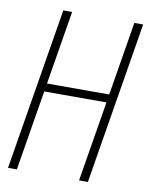

<svg xmlns="http://www.w3.org/2000/svg" viewBox="-83 -796 666 857"><g transform="rotate(10 250.0 -367.5)"><path d="M13 0 134 -735H174L119 -401H401L456 -735H496L375 0H335L395 -364H113L53 0Z"/></g></svg>

Font: Iosevka Term Curly Extralight
Style: Italic
Weight: 200
Italic angle: -9°
Designer: Belleve Invis
Foundry: Belleve Invis
Version: Version 32.3.0